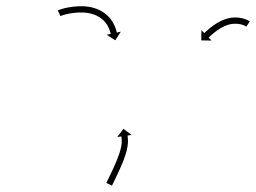

<svg xmlns="http://www.w3.org/2000/svg" viewBox="-20 -600 821 616"><path d="M169.3 -568.1C168 -567.5 166.7 -566.9 165.4 -566.3L174 -548.2C175 -548.7 176.1 -549.2 177.1 -549.7C177.1 -549.7 177 -549.6 177 -549.6C176.9 -549.6 176.8 -549.5 176.8 -549.5C178.9 -550.3 181 -551.1 183.1 -551.7C183.1 -551.7 183 -551.7 183 -551.7C182.9 -551.7 182.9 -551.7 182.9 -551.7C185.9 -552.6 189 -553.4 192.1 -554.2C192.1 -554.2 192 -554.2 192 -554.2C191.9 -554.2 191.9 -554.2 191.9 -554.2C195.8 -555.1 199.8 -556 203.8 -556.7C203.8 -556.7 203.7 -556.7 203.7 -556.7C203.6 -556.7 203.6 -556.7 203.6 -556.7C208.2 -557.5 213 -558.2 217.7 -558.8C217.7 -558.8 217.6 -558.8 217.6 -558.8C217.5 -558.7 217.5 -558.7 217.5 -558.7C222.7 -559.3 228 -559.7 233.3 -560C233.3 -560 233.3 -560 233.2 -560C233.1 -559.9 233.1 -559.9 233.1 -559.9C238.9 -560.1 244.7 -560.1 250.5 -559.8C250.5 -559.8 250.4 -559.8 250.3 -559.8C250.1 -559.8 250 -559.8 250 -559.8C256.2 -559.3 262.3 -558.4 268.3 -557.2C268.3 -557.2 268.2 -557.3 268.1 -557.3C267.9 -557.3 267.8 -557.4 267.8 -557.4C273.9 -555.8 279.9 -554 285.8 -551.8C285.8 -551.8 285.6 -551.8 285.5 -551.9C285.3 -551.9 285.2 -552 285.2 -552C290.9 -549.4 296.4 -546.5 301.6 -543.2C301.6 -543.2 301.5 -543.3 301.3 -543.4C301.2 -543.5 301 -543.6 301 -543.6C305.8 -540.1 310.4 -536.2 314.6 -532.1C314.6 -532.1 314.5 -532.2 314.4 -532.3C314.2 -532.4 314.1 -532.6 314.1 -532.6C317.7 -528.6 321 -524.3 323.9 -519.9C323.9 -519.9 323.8 -520 323.8 -520.2C323.7 -520.3 323.6 -520.4 323.6 -520.4C325.9 -516.6 328 -512.6 329.8 -508.5C329.8 -508.5 329.7 -508.6 329.7 -508.7C329.7 -508.8 329.6 -508.9 329.6 -508.9C330.9 -505.8 332.1 -502.6 333.1 -499.4C333.1 -499.4 333.1 -499.4 333 -499.5C333 -499.6 333 -499.6 333 -499.6C333.6 -497.6 334.2 -495.5 334.7 -493.4C334.7 -493.4 334.7 -493.4 334.6 -493.5C334.6 -493.5 334.6 -493.5 334.6 -493.5C334.8 -492.8 335 -492 335.1 -491.2L322.3 -488.4L349.8 -470.7L367.6 -498.3L354.7 -495.5C354.5 -496.3 354.3 -497.1 354.1 -497.9C354.1 -497.9 354.1 -498 354.1 -498C354.1 -498 354.1 -498.1 354.1 -498.1C353.5 -500.4 352.9 -502.8 352.2 -505.1C352.2 -505.1 352.2 -505.2 352.2 -505.3C352.2 -505.3 352.1 -505.4 352.1 -505.4C351 -509.1 349.6 -512.8 348.2 -516.4C348.2 -516.4 348.1 -516.5 348.1 -516.6C348.1 -516.7 348 -516.8 348 -516.8C345.9 -521.5 343.5 -526.1 340.9 -530.5C340.9 -530.5 340.8 -530.7 340.7 -530.8C340.6 -530.9 340.5 -531 340.5 -531C337.1 -536.2 333.2 -541.1 329.1 -545.8C329.1 -545.8 329 -545.9 328.9 -546.1C328.8 -546.2 328.6 -546.3 328.6 -546.3C323.7 -551.2 318.4 -555.6 312.9 -559.7C312.9 -559.7 312.7 -559.8 312.6 -559.9C312.4 -560 312.3 -560.1 312.3 -560.1C306.2 -563.9 299.9 -567.3 293.4 -570.2C293.4 -570.2 293.3 -570.3 293.1 -570.3C293 -570.4 292.8 -570.5 292.8 -570.5C286.2 -573 279.5 -575.1 272.6 -576.8C272.6 -576.8 272.5 -576.8 272.4 -576.8C272.2 -576.9 272.1 -576.9 272.1 -576.9C265.4 -578.2 258.6 -579.1 251.8 -579.8C251.8 -579.8 251.7 -579.8 251.6 -579.8C251.5 -579.8 251.4 -579.8 251.4 -579.8C245.1 -580.1 238.8 -580.1 232.5 -579.9C232.5 -579.9 232.5 -579.9 232.4 -579.9C232.3 -579.9 232.3 -579.9 232.3 -579.9C226.7 -579.6 221 -579.2 215.4 -578.6C215.4 -578.6 215.4 -578.6 215.3 -578.6C215.3 -578.6 215.2 -578.6 215.2 -578.6C210.2 -578 205.2 -577.3 200.2 -576.4C200.2 -576.4 200.1 -576.4 200.1 -576.4C200 -576.4 200 -576.4 200 -576.4C195.7 -575.5 191.5 -574.7 187.3 -573.7C187.3 -573.7 187.2 -573.6 187.2 -573.6C187.1 -573.6 187.1 -573.6 187.1 -573.6C183.7 -572.7 180.4 -571.8 177.1 -570.8C177.1 -570.8 177 -570.8 177 -570.8C176.9 -570.8 176.9 -570.8 176.9 -570.8C174.4 -570 172 -569.1 169.6 -568.2C169.6 -568.2 169.5 -568.2 169.4 -568.1C169.3 -568.1 169.3 -568.1 169.3 -568.1ZM769.3 -515.3C769.7 -515.1 770 -514.8 770.4 -514.6L781.4 -531.3C781 -531.6 780.6 -531.8 780.2 -532.1C780.2 -532.1 780.1 -532.1 780.1 -532.1C780.1 -532.2 780 -532.2 780 -532.2C778.7 -533 777.4 -533.8 776.1 -534.5C776.1 -534.5 776 -534.5 775.9 -534.6C775.8 -534.6 775.8 -534.6 775.8 -534.6C773.6 -535.7 771.4 -536.7 769.1 -537.7C769.1 -537.7 769.1 -537.7 769 -537.8C768.9 -537.8 768.8 -537.8 768.8 -537.8C765.8 -539 762.7 -540 759.6 -540.8C759.6 -540.8 759.5 -540.9 759.4 -540.9C759.3 -540.9 759.2 -541 759.2 -541C755.4 -541.9 751.6 -542.6 747.7 -543.1C747.7 -543.1 747.6 -543.2 747.5 -543.2C747.4 -543.2 747.3 -543.2 747.3 -543.2C742.9 -543.7 738.5 -543.9 734.1 -544C734.1 -544 734 -544 733.8 -544C733.7 -544 733.6 -544 733.6 -544C729 -543.9 724.4 -543.5 719.8 -542.9C719.8 -542.9 719.7 -542.8 719.5 -542.8C719.4 -542.8 719.3 -542.8 719.3 -542.8C714.5 -541.9 709.8 -540.7 705.2 -539.4C705.2 -539.4 705 -539.3 704.9 -539.3C704.8 -539.3 704.7 -539.2 704.7 -539.2C700 -537.6 695.4 -535.8 690.9 -533.8C690.9 -533.8 690.8 -533.8 690.7 -533.7C690.6 -533.7 690.6 -533.7 690.6 -533.7C686.2 -531.5 681.9 -529.3 677.6 -526.8C677.6 -526.8 677.6 -526.8 677.5 -526.8C677.4 -526.7 677.4 -526.7 677.4 -526.7C673.4 -524.3 669.5 -521.7 665.7 -519.1C665.7 -519.1 665.6 -519.1 665.6 -519.1C665.6 -519 665.5 -519 665.5 -519C662.1 -516.5 658.7 -514 655.4 -511.4C655.4 -511.4 655.4 -511.4 655.4 -511.4C655.3 -511.4 655.3 -511.3 655.3 -511.3C652.5 -509.1 649.8 -506.8 647.1 -504.5C647.1 -504.5 647 -504.4 647 -504.4C647 -504.4 647 -504.4 647 -504.4C644.9 -502.5 642.8 -500.7 640.8 -498.8C640.8 -498.8 640.8 -498.8 640.7 -498.8C640.7 -498.8 640.7 -498.8 640.7 -498.8C639.4 -497.5 638.1 -496.3 636.8 -495.1L636.8 -495L636.8 -495C636.3 -494.6 635.9 -494.2 635.4 -493.7L626.3 -503.2L625.8 -470.4L658.5 -469.9L649.4 -479.4C649.8 -479.8 650.2 -480.2 650.7 -480.6L650.7 -480.6L650.6 -480.6C651.9 -481.8 653.1 -483 654.4 -484.1C654.4 -484.1 654.4 -484.1 654.3 -484.1C654.3 -484.1 654.3 -484.1 654.3 -484.1C656.3 -485.9 658.2 -487.6 660.2 -489.4C660.2 -489.4 660.2 -489.4 660.2 -489.3C660.1 -489.3 660.1 -489.3 660.1 -489.3C662.7 -491.5 665.3 -493.7 667.9 -495.8C667.9 -495.8 667.9 -495.8 667.8 -495.7C667.8 -495.7 667.8 -495.7 667.8 -495.7C670.9 -498.1 674 -500.5 677.2 -502.8C677.2 -502.8 677.1 -502.7 677.1 -502.7C677.1 -502.7 677 -502.6 677 -502.6C680.5 -505.1 684.1 -507.4 687.8 -509.6C687.8 -509.6 687.7 -509.6 687.7 -509.5C687.6 -509.5 687.5 -509.5 687.5 -509.5C691.4 -511.7 695.3 -513.7 699.3 -515.7C699.3 -515.7 699.2 -515.6 699.1 -515.6C699 -515.6 699 -515.5 699 -515.5C703 -517.3 707.1 -518.9 711.2 -520.3C711.2 -520.3 711.1 -520.3 711 -520.2C710.9 -520.2 710.8 -520.2 710.8 -520.2C714.8 -521.3 718.9 -522.3 723 -523.1C723 -523.1 722.9 -523.1 722.7 -523.1C722.6 -523.1 722.5 -523 722.5 -523C726.4 -523.6 730.3 -523.9 734.2 -524C734.2 -524 734 -524 733.9 -524C733.8 -524 733.7 -524 733.7 -524C737.5 -523.9 741.4 -523.7 745.2 -523.3C745.2 -523.3 745.1 -523.3 745 -523.3C744.9 -523.3 744.8 -523.4 744.8 -523.4C748.1 -522.9 751.3 -522.3 754.5 -521.5C754.5 -521.5 754.4 -521.5 754.3 -521.6C754.2 -521.6 754.1 -521.6 754.1 -521.6C756.7 -520.9 759.2 -520.1 761.7 -519.1C761.7 -519.1 761.6 -519.2 761.6 -519.2C761.5 -519.2 761.4 -519.3 761.4 -519.3C763.2 -518.5 765 -517.7 766.7 -516.8C766.7 -516.8 766.6 -516.8 766.6 -516.9C766.5 -516.9 766.4 -517 766.4 -517C767.5 -516.4 768.5 -515.8 769.5 -515.2C769.5 -515.2 769.4 -515.2 769.4 -515.2C769.4 -515.3 769.3 -515.3 769.3 -515.3ZM322.1 -15C321.8 -14.4 321.5 -13.8 321.2 -13.2L339.2 -4.4C339.5 -5 339.7 -5.6 340 -6.2C340.9 -7.9 341.7 -9.5 342.5 -11.2C343.8 -13.8 345 -16.4 346.3 -19L346.3 -19L346.3 -19.1C347.9 -22.4 349.6 -25.8 351.2 -29.2L351.2 -29.2L351.2 -29.2C353.1 -33.2 355 -37.2 356.9 -41.2L356.9 -41.2L356.9 -41.2C359 -45.7 361.1 -50.2 363.1 -54.7C363.1 -54.7 363.1 -54.7 363.1 -54.7C363.1 -54.7 363.1 -54.7 363.1 -54.7C365.3 -59.5 367.4 -64.3 369.5 -69.1C369.5 -69.1 369.5 -69.1 369.5 -69.1C369.5 -69.1 369.5 -69.2 369.5 -69.2C371.6 -74.1 373.6 -79.1 375.6 -84C375.6 -84 375.6 -84.1 375.6 -84.1C375.7 -84.1 375.7 -84.2 375.7 -84.2C377.6 -89.1 379.4 -94.1 381.1 -99.1C381.1 -99.1 381.1 -99.1 381.2 -99.2C381.2 -99.2 381.2 -99.3 381.2 -99.3C382.8 -104 384.3 -108.9 385.6 -113.7C385.6 -113.7 385.6 -113.8 385.7 -113.8C385.7 -113.9 385.7 -114 385.7 -114C386.8 -118.4 387.9 -122.9 388.7 -127.4C388.7 -127.4 388.8 -127.5 388.8 -127.6C388.8 -127.7 388.8 -127.7 388.8 -127.7C389.4 -131.7 390 -135.6 390.3 -139.6C390.3 -139.6 390.3 -139.7 390.3 -139.8C390.3 -139.9 390.3 -140 390.3 -140C390.5 -143.3 390.5 -146.7 390.5 -150C390.5 -150 390.5 -150.1 390.5 -150.1C390.5 -150.2 390.5 -150.2 390.5 -150.2C390.4 -152.9 390.2 -155.5 390 -158.1C390 -158.1 390 -158.2 390 -158.2C390 -158.3 390 -158.3 390 -158.3C389.8 -160 389.6 -161.7 389.4 -163.3C389.4 -163.3 389.4 -163.4 389.4 -163.4C389.4 -163.4 389.4 -163.4 389.4 -163.4C389.3 -164 389.3 -164.6 389.2 -165.2L402.2 -167L376 -186.7L356.3 -160.5L369.4 -162.3C369.5 -161.8 369.5 -161.3 369.6 -160.7C369.6 -160.7 369.6 -160.7 369.6 -160.8C369.6 -160.8 369.6 -160.8 369.6 -160.8C369.8 -159.3 369.9 -157.8 370.1 -156.3C370.1 -156.3 370.1 -156.4 370.1 -156.4C370.1 -156.5 370.1 -156.5 370.1 -156.5C370.3 -154.2 370.4 -151.8 370.5 -149.4C370.5 -149.4 370.5 -149.5 370.5 -149.5C370.5 -149.6 370.5 -149.7 370.5 -149.7C370.5 -146.8 370.5 -143.9 370.4 -141C370.4 -141 370.4 -141.1 370.4 -141.2C370.4 -141.3 370.4 -141.4 370.4 -141.4C370.1 -137.9 369.6 -134.4 369.1 -130.9C369.1 -130.9 369.1 -131 369.1 -131.1C369.1 -131.2 369.1 -131.3 369.1 -131.3C368.3 -127.1 367.4 -123 366.3 -118.9C366.3 -118.9 366.3 -119 366.3 -119C366.4 -119.1 366.4 -119.2 366.4 -119.2C365.1 -114.6 363.7 -110 362.2 -105.5C362.2 -105.5 362.2 -105.5 362.2 -105.6C362.2 -105.6 362.2 -105.7 362.2 -105.7C360.6 -100.9 358.8 -96.1 357 -91.3C357 -91.3 357 -91.3 357 -91.4C357 -91.4 357 -91.4 357 -91.4C355.1 -86.6 353.1 -81.7 351.1 -76.9C351.1 -76.9 351.1 -77 351.1 -77C351.1 -77 351.1 -77 351.1 -77C349.1 -72.3 347 -67.6 344.9 -62.9C344.9 -62.9 344.9 -62.9 344.9 -62.9C344.9 -62.9 344.9 -63 344.9 -63C342.9 -58.5 340.9 -54.1 338.8 -49.7L338.8 -49.7L338.8 -49.7C336.9 -45.8 335.1 -41.8 333.2 -37.8L333.2 -37.8L333.2 -37.9C331.6 -34.5 329.9 -31.1 328.3 -27.8L328.3 -27.8L328.3 -27.8C327.1 -25.2 325.8 -22.6 324.5 -20C323.7 -18.3 322.9 -16.7 322.1 -15Z"/></svg>

Font: FRB American Cursive Just Arrows
Style: Bold Italic
Weight: 700
Italic angle: -25°
Version: Version 2.0;Modular Font Editor K font №1